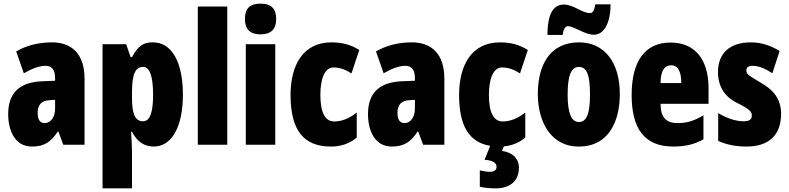

<svg xmlns="http://www.w3.org/2000/svg" viewBox="-20 -796 4340 1056"><path d="M266 -563C190 -563 123 -545 69 -513L111 -393C160 -421 198 -434 230 -434C266 -434 283 -411 283 -366V-352L211 -349C90 -344 25 -287 25 -169C25 -79 61 10 156 10C225 10 262 -17 298 -73H301L328 0H445V-363C445 -498 376 -563 266 -563ZM253 -245 283 -247V-198C283 -151 258 -119 226 -119C200 -119 187 -138 187 -176C187 -220 209 -243 253 -245Z M822 -563C773 -563 743 -550 706 -482H698L674 -553H544V240H706V35C706 14 704 -21 701 -71H706C736 -14 776 10 826 10C924 10 986 -98 986 -275C986 -454 925 -563 822 -563ZM768 -428C803 -428 822 -378 822 -273C822 -177 804 -129 767 -129C724 -129 706 -168 706 -256V-288C706 -388 724 -428 768 -428Z M1230 0V-760H1068V0Z M1413 -776C1353 -776 1327 -748 1327 -691C1327 -635 1356 -607 1413 -607C1470 -607 1499 -635 1499 -691C1499 -747 1473 -776 1413 -776ZM1494 -553H1332V0H1494Z M1800 10C1855 10 1902 -6 1942 -39V-177C1902 -145 1860 -128 1818 -128C1768 -128 1742 -177 1742 -274C1742 -371 1770 -425 1814 -425C1848 -425 1880 -414 1913 -392L1956 -521C1912 -549 1864 -563 1803 -563C1645 -563 1578 -435 1578 -274C1578 -78 1651 10 1800 10Z M2245 -563C2169 -563 2102 -545 2048 -513L2090 -393C2139 -421 2177 -434 2209 -434C2245 -434 2262 -411 2262 -366V-352L2190 -349C2069 -344 2004 -287 2004 -169C2004 -79 2040 10 2135 10C2204 10 2241 -17 2277 -73H2280L2307 0H2424V-363C2424 -498 2355 -563 2245 -563ZM2232 -245 2262 -247V-198C2262 -151 2237 -119 2205 -119C2179 -119 2166 -138 2166 -176C2166 -220 2188 -243 2232 -245Z M2834 126C2834 76 2799 42 2741 34L2751 9C2796 5 2835 -11 2869 -39V-177C2829 -145 2787 -128 2745 -128C2695 -128 2669 -177 2669 -274C2669 -371 2697 -425 2741 -425C2775 -425 2807 -414 2840 -392L2883 -521C2839 -549 2791 -563 2730 -563C2572 -563 2505 -435 2505 -274C2505 -102 2561 -13 2676 6L2645 83C2686 85 2711 98 2711 121C2711 140 2698 149 2674 149C2659 149 2641 146 2619 141V231C2644 237 2673 240 2706 240C2789 240 2834 196 2834 126Z M2991 -604H3075C3078 -640 3093 -652 3104 -652C3137 -652 3195 -605 3247 -605C3298 -605 3338 -663 3338 -772H3254C3249 -741 3242 -724 3225 -724C3180 -724 3136 -771 3080 -771C3000 -771 2991 -666 2991 -604ZM3389 -278C3389 -460 3299 -563 3165 -563C3003 -563 2938 -437 2938 -278C2938 -132 3006 10 3163 10C3333 10 3389 -136 3389 -278ZM3102 -276C3102 -380 3121 -428 3164 -428C3209 -428 3225 -379 3225 -278C3225 -176 3209 -125 3164 -125C3121 -125 3102 -177 3102 -276Z M3668 -562C3527 -562 3454 -459 3454 -274C3454 -90 3523 10 3683 10C3747 10 3801 -2 3849 -30V-162C3798 -131 3758 -119 3707 -119C3643 -119 3613 -151 3613 -225H3877V-310C3877 -472 3800 -562 3668 -562ZM3672 -437C3705 -437 3727 -409 3727 -339H3613C3613 -411 3638 -437 3672 -437Z M4276 -170C4276 -255 4230 -304 4163 -342C4092 -384 4085 -390 4085 -408C4085 -426 4096 -434 4119 -434C4157 -434 4195 -415 4228 -393L4268 -516C4215 -547 4166 -563 4109 -563C3994 -563 3929 -503 3929 -400C3929 -322 3964 -265 4032 -231C4109 -193 4115 -179 4115 -161C4115 -138 4100 -129 4070 -129C4020 -129 3970 -150 3930 -174V-21C3981 2 4033 10 4087 10C4206 10 4276 -51 4276 -170Z"/></svg>

Font: Noto Sans Oriya ExtCond Blk
Style: Regular
Weight: 900
Width: 2
Designer: Amélie Bonet and Sol Matas
Foundry: Google LLC
Version: Version 2.006